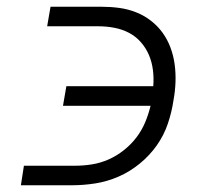

<svg xmlns="http://www.w3.org/2000/svg" viewBox="-20 -550 640 570"><path d="M42 0 51 -58H203Q228 -58 253 -62Q278 -66 302 -76.5Q326 -87 347.5 -104Q369 -121 385 -142Q401 -163 411 -187Q421 -211 427 -236H167L177 -294H435Q437 -318 434 -342Q431 -366 422 -387Q413 -408 398 -425Q383 -442 363 -452.5Q343 -463 319.5 -467.5Q296 -472 271 -472H120L130 -530H281Q308 -530 334 -526.5Q360 -523 384 -513.5Q408 -504 428 -488.5Q448 -473 462.5 -453Q477 -433 486 -409Q495 -385 498.5 -359Q502 -333 501 -306Q500 -279 495 -252Q490 -218 478.5 -183.5Q467 -149 445.5 -118.5Q424 -88 394.5 -64Q365 -40 331.5 -25.5Q298 -11 263 -5.5Q228 0 193 0Z"/></svg>

Font: Iosevka Curly Slab LtExObl
Style: Regular
Weight: 300
Width: 7
Italic angle: -9°
Monospace: yes
Designer: Belleve Invis
Foundry: Belleve Invis
Version: Version 11.1.0; ttfautohint (v1.8.3)